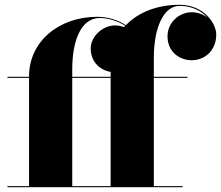

<svg xmlns="http://www.w3.org/2000/svg" viewBox="-20 -780 921 800"><path d="M11 -4.5V0H741V-4.5H621V-455.5H761V-460H621V-540C621 -667 663 -755.5 728 -755.5C780.5 -755.5 819.5 -734 844.5 -706.5C826 -721 802.5 -729 778.5 -729C728.5 -729 678 -688.5 678 -628.5C678 -563.5 728.5 -529 778.5 -529C834 -529 881 -570 881 -636C881 -683 829 -760 728 -760C635 -760 556 -729 504.5 -675C472 -696.5 429.5 -710 385.5 -710C225.5 -710 101 -607.5 101 -461.5V-460H11V-455.5H101V-4.5ZM281 -490C281 -617 320.5 -705 395.5 -705C428.5 -705 469.5 -693.5 501.5 -672.5C500 -670.5 498.5 -669 497 -667C485 -671.5 471.5 -674 458.5 -674C408.5 -674 358 -628.5 358 -578.5C358 -521 397.5 -487.5 441 -480.5V-460H281ZM281 -4.5V-455.5H441V-4.5Z"/></svg>

Font: Bodoni* 36pt Fatface
Style: Regular
Weight: 900
Version: Version 2.3